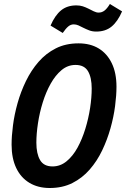

<svg xmlns="http://www.w3.org/2000/svg" viewBox="-20 -926 631 961"><path d="M229 15Q170 15 127 -11Q84 -37 61 -85.5Q38 -134 38 -202Q38 -245 45 -299Q52 -353 68 -410Q84 -467 110 -520.5Q136 -574 173 -616.5Q210 -659 259.5 -684Q309 -709 373 -709Q432 -709 474 -683.5Q516 -658 539.5 -609.5Q563 -561 563 -492Q563 -449 556 -395Q549 -341 533 -284Q517 -227 491.5 -173.5Q466 -120 429 -77.5Q392 -35 342.5 -10Q293 15 229 15ZM243 -93Q282 -93 313.5 -119Q345 -145 368 -187Q391 -229 407 -281Q423 -333 431 -385.5Q439 -438 439 -483Q439 -538 420.5 -569.5Q402 -601 358 -601Q319 -601 288 -575Q257 -549 233.5 -507Q210 -465 194 -413.5Q178 -362 170 -309Q162 -256 162 -212Q162 -157 180.5 -125Q199 -93 243 -93ZM294 -761 233 -798Q255 -849 285.5 -874Q316 -899 362 -899Q380 -899 394 -894.5Q408 -890 422 -883Q436 -876 449 -869.5Q462 -863 474 -863Q490 -863 503 -873Q516 -883 530 -906L591 -869Q569 -818 538.5 -793Q508 -768 462 -768Q442 -768 426.5 -774Q411 -780 397 -787Q384 -794 372.5 -799Q361 -804 349 -804Q334 -804 321.5 -793.5Q309 -783 294 -761Z"/></svg>

Font: Ubuntu Sans Mono SemiBold
Style: Italic
Weight: 600
Italic angle: -13.5°
Monospace: yes
Designer: Dalton Maag Ltd
Foundry: Dalton Maag Ltd
Version: Version 1.006